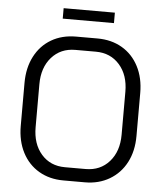

<svg xmlns="http://www.w3.org/2000/svg" viewBox="-57 -893 811 952"><g transform="rotate(5 348.0 -417.5)"><path d="M60 -243V-457Q60 -532 89.5 -589Q119 -646 172 -677Q225 -708 295 -708H401Q471 -708 524 -677Q577 -646 606.5 -589Q636 -532 636 -457V-243Q636 -168 606.5 -111.5Q577 -55 523.5 -23.5Q470 8 401 8H294Q225 8 172 -23Q119 -54 89.5 -111Q60 -168 60 -243ZM399 -58Q472 -58 517 -109Q562 -160 562 -243V-457Q562 -540 517 -591Q472 -642 399 -642H297Q224 -642 179 -591Q134 -540 134 -457V-243Q134 -160 178.5 -109Q223 -58 296 -58ZM221 -843H476V-791H221Z"/></g></svg>

Font: Stavian Regular
Style: Regular
Weight: 400
Version: Version 1.000; ttfautohint (v1.6)